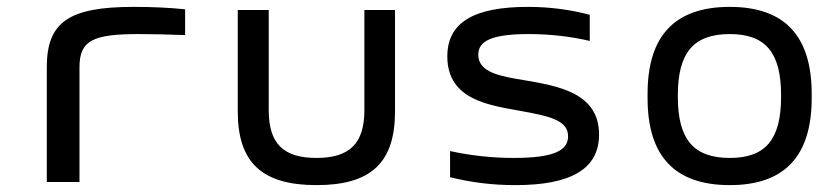

<svg xmlns="http://www.w3.org/2000/svg" viewBox="-20 -529 2440 558"><path d="M384 -430C416 -430 472 -429 518 -427V-502C469 -507 420 -509 368 -509C179 -509 116 -464 116 -334V0H211V-334C211 -412 251 -430 384 -430Z M671 -205C671 -56 742 9 900 9C1058 9 1128 -56 1128 -205V-500H1039V-209C1039 -112 996 -70 900 -70C803 -70 761 -112 761 -209V-500H671Z M1491 -207C1573 -192 1631 -181 1631 -133C1631 -90 1586 -70 1473 -70C1410 -70 1347 -77 1288 -90V-14C1349 1 1409 9 1478 9C1638 9 1721 -37 1721 -138C1721 -259 1603 -279 1503 -296C1438 -307 1370 -317 1370 -370C1370 -410 1409 -430 1517 -430C1578 -430 1639 -423 1694 -410V-486C1637 -501 1578 -509 1514 -509C1356 -509 1280 -463 1280 -365C1280 -238 1404 -223 1491 -207Z M1862 -256V-244C1862 -75 1941 9 2101 9C2260 9 2339 -75 2339 -244V-256C2339 -425 2260 -509 2101 -509C1941 -509 1862 -425 1862 -256ZM1950 -247V-253C1950 -376 1996 -430 2101 -430C2205 -430 2250 -376 2250 -253V-247C2250 -124 2205 -70 2101 -70C1996 -70 1950 -124 1950 -247Z"/></svg>

Font: LT Wave Mono
Style: Regular
Weight: 400
Designer: Daniel Lyons
Version: Version 2.5 (Glyphs App)